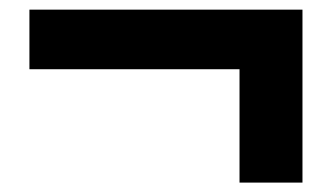

<svg xmlns="http://www.w3.org/2000/svg" viewBox="-20 -534 688 398"><path d="M476.5 -155.5V-390.5H41V-514H607V-155.5Z"/></svg>

Font: Geologica ExtraBold
Style: Regular
Weight: 800
Designer: Sindre Bremnes, Frode Helland
Foundry: Monokrom Skriftforlag AS
Version: Version 1.010;gftools[0.9.28]